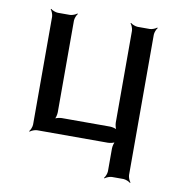

<svg xmlns="http://www.w3.org/2000/svg" viewBox="-74 -564 736 779"><g transform="rotate(10 293.5 -175.0)"><path d="M503 114V-464C503 -473 509 -488 514 -493L512 -495C507 -490 492 -484 483 -484H433C424 -484 409 -490 404 -495L402 -493C407 -488 413 -473 413 -464V-86C413 -77 417 -60 422 -55L424 -57C419 -62 402 -66 393 -66H194C185 -66 168 -62 163 -57L165 -55C170 -60 174 -77 174 -86V-464C174 -473 180 -488 185 -493L183 -495C178 -490 163 -484 154 -484H104C95 -484 80 -490 75 -495L73 -493C78 -488 84 -473 84 -464V-20C84 -11 78 4 73 9L75 11C80 6 95 0 104 0H396C405 0 422 -4 427 -9L425 -11C420 -6 416 11 416 20V114C416 123 410 138 405 143L407 145C412 140 427 134 436 134H483C492 134 507 140 512 145L514 143C509 138 503 123 503 114Z"/></g></svg>

Font: Gamestation Storm
Style: Regular
Weight: 400
Designer: Jonas Hecksher
Foundry: Jonas Hecksher, Playtypeª, e-types AS
Version: Version 1.003